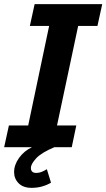

<svg xmlns="http://www.w3.org/2000/svg" viewBox="-23 -710 513 926"><path d="M-3 0 20 -105H113L214 -585H121L144 -690H470L447 -585H354L252 -105H345L323 0ZM45 120Q45 85 69 51.5Q93 18 131 0H239Q177 26 151.5 53.5Q126 81 126 100Q126 124 152 124Q166 124 178 119Q190 114 203 106L223 171Q205 182 181 189Q157 196 129 196Q89 196 67 174Q45 152 45 120Z"/></svg>

Font: Radio Canada SemiBold
Style: Italic
Weight: 600
Italic angle: -12°
Designer: Charles Daoud, Etienne Aubert Bonn, Alexandre Saumier Demers, Jacques Le Bailly
Foundry: Radio-Canada
Version: Version 2.104; ttfautohint (v1.8.4.7-5d5b);gftools[0.9.28.de